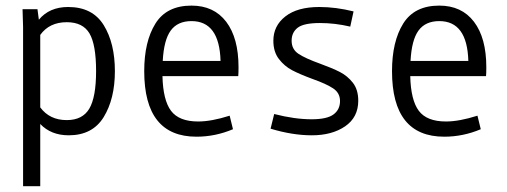

<svg xmlns="http://www.w3.org/2000/svg" viewBox="-20 -470 1790 678"><path d="M385.7 -218.8Q385.7 -121.1 346.2 -56.6Q306.6 7.8 222.7 7.8Q160.2 7.8 122.1 -32.2V187.5H61.5V-375L59.6 -437.5H112.3L117.2 -400.4Q154.3 -445.3 220.7 -445.3Q306.6 -445.3 346.2 -381.3Q385.7 -317.4 385.7 -218.8ZM319.3 -218.8Q319.3 -312.5 295.9 -352.1Q272.5 -391.6 215.8 -391.6Q154.3 -391.6 122.1 -346.7V-90.8Q155.3 -45.9 215.8 -45.9Q271.5 -45.9 295.4 -86.4Q319.3 -127 319.3 -218.8Z M822.3 -232.4Q822.3 -211.9 821.3 -201.2H553.7Q555.7 -116.2 584 -78.6Q612.3 -41 679.7 -41Q726.6 -41 791 -61.5L802.7 -13.7Q740.2 12.7 673.8 12.7Q489.3 12.7 489.3 -218.8Q489.3 -323.2 528.8 -386.7Q568.4 -450.2 656.2 -450.2Q735.4 -450.2 778.8 -393.1Q822.3 -335.9 822.3 -232.4ZM554.7 -254.9H758.8Q754.9 -395.5 656.2 -395.5Q607.4 -395.5 583 -362.3Q558.6 -329.1 554.7 -254.9Z M1109.4 -388.7Q1052.7 -388.7 1031.2 -372.1Q1009.8 -355.5 1009.8 -326.2Q1009.8 -295.9 1034.2 -279.8Q1058.6 -263.7 1110.4 -245.1Q1153.3 -229.5 1180.2 -215.8Q1207 -202.1 1226.1 -177.7Q1245.1 -153.3 1245.1 -114.3Q1245.1 -55.7 1198.7 -23.9Q1152.3 7.8 1081.1 7.8Q1012.7 7.8 935.5 -15.6L948.2 -67.4Q1020.5 -48.8 1080.1 -48.8Q1134.8 -48.8 1157.7 -65.9Q1180.7 -83 1180.7 -113.3Q1180.7 -141.6 1156.7 -157.7Q1132.8 -173.8 1083 -191.4Q1038.1 -208 1011.2 -222.2Q984.4 -236.3 964.8 -261.7Q945.3 -287.1 945.3 -326.2Q945.3 -378.9 987.8 -412.1Q1030.3 -445.3 1107.4 -445.3Q1166 -445.3 1228.5 -429.7L1216.8 -376Q1163.1 -388.7 1109.4 -388.7Z M1697.3 -232.4Q1697.3 -211.9 1696.3 -201.2H1428.7Q1430.7 -116.2 1459 -78.6Q1487.3 -41 1554.7 -41Q1601.6 -41 1666 -61.5L1677.7 -13.7Q1615.2 12.7 1548.8 12.7Q1364.3 12.7 1364.3 -218.8Q1364.3 -323.2 1403.8 -386.7Q1443.4 -450.2 1531.2 -450.2Q1610.4 -450.2 1653.8 -393.1Q1697.3 -335.9 1697.3 -232.4ZM1429.7 -254.9H1633.8Q1629.9 -395.5 1531.2 -395.5Q1482.4 -395.5 1458 -362.3Q1433.6 -329.1 1429.7 -254.9Z"/></svg>

Font: Sudo Light
Style: Regular
Weight: 300
Monospace: yes
Designer: Jens Kutilek
Foundry: Jens Kutilek
Version: Version 0.040